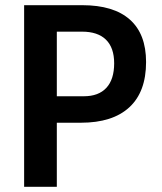

<svg xmlns="http://www.w3.org/2000/svg" viewBox="-20 -720 625 740"><path d="M73 -700H297Q418 -700 480.5 -644.5Q543 -589 543 -481Q543 -366 478.5 -306.5Q414 -247 292 -247H199V0H73ZM303 -349Q360 -349 390 -381.5Q420 -414 420 -476Q420 -536 388.5 -567Q357 -598 296 -598H199V-349Z"/></svg>

Font: Sarabun SemiBold
Style: Regular
Weight: 600
Designer: Suppakit Chalermlarp | Katatrad Co.,Ltd.
Foundry: Cadson Demak Co.,Ltd.
Version: Version 1.000; ttfautohint (v1.6)